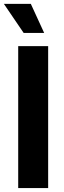

<svg xmlns="http://www.w3.org/2000/svg" viewBox="-30 -964 330 984"><path d="M216.8 -727.5V0H63.3V-727.5ZM91.2 -795.3 -10.2 -944.3H127.9L196.3 -795.3Z"/></svg>

Font: Inter V
Style: 
Weight: 400
Designer: Rasmus Andersson
Foundry: rsms
Version: Version 4.000;git-a3f224843